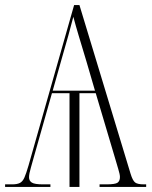

<svg xmlns="http://www.w3.org/2000/svg" viewBox="-22 -734 598 754"><path d="M-2 0V-10H26Q45 -10 56 -15.5Q67 -21 74 -37Q81 -53 90 -84L269 -714H290L491 -51Q499 -25 508.5 -17.5Q518 -10 543 -10H552V0H369V-10H396Q430 -10 439.5 -16.5Q449 -23 449 -39Q449 -49 442.5 -70Q436 -91 431 -109L354 -368H290V0H251V-368H182L112 -121Q107 -102 99.5 -76.5Q92 -51 92 -38Q92 -24 103 -17Q114 -10 147 -10H176V0ZM185 -378H351L318 -491Q299 -554 287 -594Q275 -634 266 -668Q257 -633 246.5 -595Q236 -557 220 -502Z"/></svg>

Font: Noto Serif Display Condensed ExtraLight
Style: Regular
Weight: 200
Width: 3
Designer: Monotype Design Team
Foundry: Monotype Imaging Inc.
Version: Version 2.009